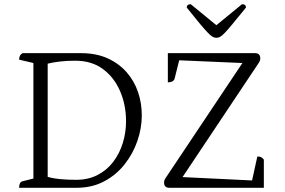

<svg xmlns="http://www.w3.org/2000/svg" viewBox="-20 -894 1356 914"><path d="M71 0Q71 -27 87 -31L139 -44V-594L71 -610Q71 -633 88 -641H365Q438 -641 492 -616.5Q546 -592 582.5 -550.5Q619 -509 637 -456Q655 -403 655 -345Q655 -284 634 -223Q613 -162 573 -111.5Q533 -61 475.5 -30.5Q418 0 344 0ZM342 -38Q400 -38 444.5 -61Q489 -84 519 -123.5Q549 -163 564.5 -213Q580 -263 580 -317Q580 -394 552 -459.5Q524 -525 470.5 -565Q417 -605 338 -605Q297 -605 264 -601Q231 -597 207 -591V-52Q235 -44 270.5 -41Q306 -38 342 -38ZM787 0Q761 0 761 -25Q761 -36 768 -46L1134 -594L833 -607L811 -519Q805 -502 779 -502V-641H1194Q1219 -641 1219 -616Q1219 -606 1212 -595L849 -51L1180 -35L1205 -149Q1218 -149 1224.5 -145Q1231 -141 1236 -134V0ZM1010 -714Q1002 -714 993 -718.5Q984 -723 970 -737.5Q956 -752 932 -780.5Q908 -809 869 -858Q869 -874 888 -874L1010 -774L1132 -874Q1151 -874 1151 -858Q1111 -809 1087.5 -780.5Q1064 -752 1050 -737.5Q1036 -723 1027.5 -718.5Q1019 -714 1010 -714Z"/></svg>

Font: Petrona Light
Style: Regular
Weight: 300
Designer: Ringo R. Seeber
Foundry: Ringo R. Seeber
Version: Version 2.001; ttfautohint (v1.8.3)